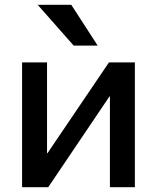

<svg xmlns="http://www.w3.org/2000/svg" viewBox="-20 -780 654 800"><path d="M176 -520V-142H178L434 -520H542V0H438V-378H436L181 0H72V-520ZM277 -760 387 -590H287L137 -760Z"/></svg>

Font: Mplus 1p Medium
Style: Regular
Weight: 500
Version: Version 1.061